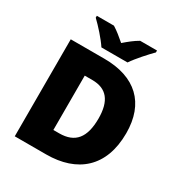

<svg xmlns="http://www.w3.org/2000/svg" viewBox="-210 -1169 1154 1224"><g transform="rotate(30 367.0 -556.5)"><path d="M272 -860H464C495 -906 555 -972 589 -1006V-1020H465C430 -1000 402 -977 367 -947C332 -977 307 -998 272 -1020H146V-1006C184 -970 242 -906 272 -860ZM683 -465C683 -686 554 -807 324 -807H77V-93H308C535 -93 683 -216 683 -465ZM483 -458C483 -318 430 -251 313 -251H270V-651H326C431 -651 483 -588 483 -458Z"/></g></svg>

Font: Noto Sans Telugu UI Black
Style: Regular
Weight: 900
Designer: Jelle Bosma - Monotype Design Team
Foundry: Monotype Imaging Inc.
Version: Version 2.005